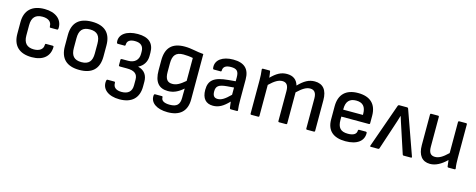

<svg xmlns="http://www.w3.org/2000/svg" viewBox="-32 -1139 4898 1974"><g transform="rotate(15 2416.5 -152.0)"><path d="M262 12C385 12 452 -50 452 -149C452 -155 448 -158 441 -158H369C363 -158 360 -153 360 -142C360 -100 323 -71 263 -71C189 -71 152 -110 152 -190V-299C152 -381 189 -419 264 -419C324 -419 361 -392 361 -346C361 -336 364 -330 370 -330H442C449 -330 453 -336 453 -353C454 -441 382 -501 264 -501C131 -501 58 -432 58 -307V-183C58 -57 128 12 262 12Z M769 12C904 12 974 -54 974 -186V-304C974 -436 902 -501 769 -501C634 -501 563 -436 563 -304V-186C563 -54 634 12 769 12ZM769 -71C690 -71 657 -111 657 -193V-296C657 -379 690 -419 769 -419C847 -419 880 -379 880 -296V-193C880 -111 847 -71 769 -71Z M1245 197C1376 197 1447 129 1447 7V-45C1447 -110 1416 -160 1346 -177V-178C1399 -203 1430 -253 1430 -312V-349C1430 -450 1371 -501 1257 -501C1136 -501 1062 -446 1070 -368C1071 -355 1075 -350 1083 -350H1155C1161 -350 1164 -355 1164 -365C1164 -402 1193 -423 1246 -423C1309 -423 1340 -394 1340 -335V-311C1340 -248 1299 -209 1232 -209H1162C1156 -209 1151 -205 1151 -199V-140C1151 -134 1156 -130 1162 -130H1239C1318 -130 1354 -102 1354 -42V19C1354 84 1317 118 1247 118C1189 118 1158 93 1158 50C1158 38 1155 34 1148 34H1077C1070 34 1066 37 1064 52C1053 137 1124 197 1245 197Z M1758 197C1888 197 1959 132 1959 8V-476C1882 -481 1831 -501 1756 -501C1621 -501 1558 -434 1558 -301V-195C1558 -73 1607 -14 1704 -14C1763 -14 1811 -36 1865 -83H1866C1865 -61 1865 -39 1865 -17V14C1865 87 1835 117 1759 117C1702 117 1669 99 1669 66C1669 56 1666 52 1660 52H1587C1580 52 1576 57 1575 69C1569 144 1639 197 1758 197ZM1729 -97C1676 -97 1652 -129 1652 -203V-294C1652 -381 1684 -419 1764 -419C1791 -419 1834 -416 1865 -409V-165C1807 -115 1771 -97 1729 -97Z M2191 12C2250 12 2298 -14 2358 -77C2361 -51 2365 -23 2366 -14C2368 -6 2370 0 2378 0H2443C2450 0 2454 -4 2453 -11C2449 -39 2447 -74 2447 -122V-336C2447 -447 2391 -501 2273 -501C2158 -501 2086 -448 2093 -369C2094 -355 2097 -350 2105 -350H2177C2183 -350 2186 -354 2186 -361C2186 -401 2214 -421 2269 -421C2331 -421 2353 -398 2353 -335V-292L2276 -285C2128 -272 2073 -229 2073 -126C2073 -36 2114 12 2191 12ZM2166 -134C2166 -191 2193 -211 2279 -219L2353 -225V-148C2292 -87 2257 -68 2219 -68C2183 -68 2166 -89 2166 -134Z M2597 0H2671C2677 0 2681 -4 2681 -10V-341C2736 -394 2776 -418 2817 -418C2862 -418 2883 -389 2883 -330V-10C2883 -4 2887 0 2894 0H2967C2973 0 2977 -4 2977 -10V-341C3033 -394 3072 -418 3113 -418C3158 -418 3180 -389 3180 -330V-10C3180 -4 3184 0 3190 0H3263C3270 0 3274 -4 3274 -10V-337C3274 -445 3228 -501 3140 -501C3078 -501 3028 -473 2968 -411C2951 -470 2911 -501 2844 -501C2782 -501 2734 -474 2677 -416C2675 -440 2671 -463 2668 -482C2667 -488 2665 -489 2658 -489H2592C2583 -489 2579 -484 2580 -477C2585 -445 2587 -403 2587 -366V-10C2587 -4 2591 0 2597 0Z M3601 12C3724 12 3795 -41 3791 -129C3790 -134 3786 -138 3780 -138H3708C3702 -138 3697 -134 3697 -127C3697 -89 3664 -69 3606 -69C3528 -69 3496 -104 3496 -188V-222H3789C3796 -222 3800 -226 3800 -232V-311C3800 -435 3731 -501 3601 -501C3472 -501 3402 -433 3402 -307V-167C3402 -48 3472 12 3601 12ZM3496 -296V-305C3496 -382 3531 -421 3602 -421C3672 -421 3706 -384 3706 -306V-296Z M3869 0H3947C3952 0 3957 -2 3959 -8L4045 -268C4058 -308 4071 -345 4082 -385H4084C4095 -346 4109 -309 4121 -270L4207 -8C4209 -2 4213 0 4218 0H4297C4304 0 4307 -5 4304 -12L4139 -476C4136 -486 4131 -489 4123 -489H4043C4034 -489 4030 -486 4026 -476L3862 -12C3859 -5 3862 0 3869 0Z M4501 12C4560 12 4618 -19 4676 -76C4678 -53 4681 -30 4684 -10C4685 -3 4689 0 4696 0H4759C4767 0 4771 -4 4770 -11C4764 -46 4763 -86 4763 -123V-479C4763 -485 4759 -489 4753 -489H4680C4674 -489 4669 -485 4669 -479V-148C4611 -92 4573 -71 4532 -71C4486 -71 4465 -99 4465 -161V-479C4465 -485 4461 -489 4455 -489H4381C4375 -489 4371 -485 4371 -479V-153C4371 -46 4417 12 4501 12Z"/></g></svg>

Font: Sofia Sans Cond SemiBold
Style: Regular
Weight: 600
Width: 3
Designer: Botio Nikoltchev, Ani Petrova
Foundry: lettersoup
Version: Version 4.100